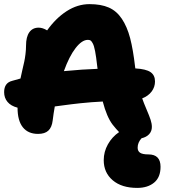

<svg xmlns="http://www.w3.org/2000/svg" viewBox="-20 -666 820 929"><path d="M644 243.2Q568.8 243.2 525.4 206.3Q481.9 169.4 481.9 108.9Q481.9 68.4 502 32.5Q522 -3.4 556.2 -26.9Q543.5 -39.6 524.9 -63Q496.6 -100.1 477.1 -174.8Q449.2 -173.3 422.6 -171.4Q396 -169.4 369.1 -166.5Q342.3 -163.6 326.2 -161.6Q310.1 -159.7 281.7 -155.8Q253.4 -151.9 245.1 -150.9Q238.8 -115.7 234.9 -83Q231 -49.8 213.9 -33.9Q196.8 -18.1 164.1 -18.1Q116.2 -18.1 90.6 -50Q64.9 -82 64.9 -145Q32.7 -153.3 16.4 -172.9Q0 -192.4 0 -220.2Q0 -265.1 39.1 -274.9Q71.8 -284.7 79.1 -286.1Q82 -301.3 88.1 -327.1Q94.2 -353 97.4 -367.7Q100.6 -382.3 103.3 -404.1Q106 -425.8 106 -445.8Q106 -487.3 121.8 -509.8Q137.7 -532.2 167 -532.2Q186.5 -532.2 208 -519Q250 -578.1 302.7 -612.1Q355.5 -646 413.1 -646Q468.8 -646 506.3 -629.6Q543.9 -613.3 569.6 -575Q595.2 -536.6 609.6 -481.7Q624 -426.8 633.8 -341.8Q633.8 -340.3 634.3 -338.1Q634.8 -335.9 634.8 -335Q686.5 -332 708.3 -317.1Q730 -302.2 730 -272Q730 -245.1 713.9 -223.4Q697.8 -201.7 668 -189.9Q675.8 -167.5 689.2 -136.2Q702.6 -105 708.7 -86.4Q714.8 -67.9 714.8 -51.8Q714.8 -31.2 701.7 -16.8Q688.5 -2.4 665 2.9Q646 23.4 646 48.8Q646 64.9 657.7 73Q669.4 81.1 698.2 81.1Q756.8 81.1 756.8 141.1Q756.8 191.9 725.8 217.5Q694.8 243.2 644 243.2ZM404.8 -473.1Q376.5 -473.1 345.7 -433.3Q314.9 -393.6 289.1 -321.8Q380.4 -330.6 452.1 -333Q451.7 -335 451.2 -339.8Q450.7 -344.7 450.2 -347.2Q445.3 -391.6 440.2 -418.2Q435.1 -444.8 428.7 -456.3Q422.4 -467.8 417.7 -470.5Q413.1 -473.1 404.8 -473.1Z"/></svg>

Font: Shantell Sans Irregular
Style: Regular
Weight: 800
Designer: Stephen Nixon, Anya Danilova, Shantell Martin
Foundry: Arrow Type
Version: Version 1.006;[9816181b4]